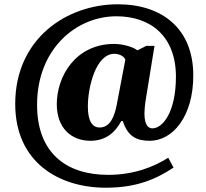

<svg xmlns="http://www.w3.org/2000/svg" viewBox="-20 -734 961 896"><path d="M474 142C621 142 711 100 790 48L765 2C700 44 605 82 485 82C288 82 153 -21 153 -245C153 -506 336 -658 523 -658C683 -658 801 -565 801 -376C801 -212 740 -135 691 -135C677 -135 654 -144 654 -205C654 -213 656 -246 661 -274L701 -520H663L621 -499C605 -513 557 -529 513 -529C332 -529 245 -377 245 -248C245 -136 313 -77 402 -77C475 -77 518 -117 546 -169H553C577 -95 620 -77 679 -77C785 -77 882 -189 882 -382C882 -599 738 -714 530 -714C289 -714 51 -552 51 -249C51 22 253 142 474 142ZM445 -139C412 -139 390 -167 390 -237C390 -327 427 -483 514 -483C533 -483 557 -474 565 -456L525 -246C514 -190 494 -139 445 -139Z"/></svg>

Font: Noto Serif Georgian Black
Style: Regular
Weight: 900
Designer: Monotype Design Team, Akaki Razmadze
Foundry: Google LLC
Version: Version 2.003